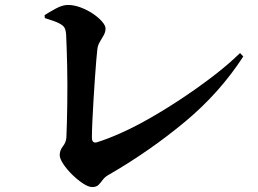

<svg xmlns="http://www.w3.org/2000/svg" viewBox="-20 -741 1040 775"><path d="M352 14Q337 14 315 -0.5Q293 -15 271.5 -36Q250 -57 235.5 -79Q221 -101 221 -115Q221 -134 234 -150.5Q247 -167 248 -187Q249 -211 250 -245Q251 -279 251.5 -319Q252 -359 252 -400.5Q252 -442 251 -480Q250 -518 249 -549Q248 -580 247 -599Q246 -618 241 -628Q236 -638 218.5 -647Q201 -656 161 -668L160 -680Q179 -692 205.5 -706.5Q232 -721 254 -721Q279 -721 305.5 -711Q332 -701 354.5 -686Q377 -671 391.5 -654.5Q406 -638 406 -626Q406 -612 398.5 -598.5Q391 -585 383 -572Q375 -559 373 -543Q371 -528 368.5 -496Q366 -464 363 -423Q360 -382 357.5 -338Q355 -294 353 -254Q351 -214 351 -185Q351 -163 369 -166Q412 -179 469 -204.5Q526 -230 589.5 -266.5Q653 -303 717.5 -346Q782 -389 842 -435Q902 -481 949 -527L962 -513Q866 -365 725.5 -248.5Q585 -132 425 -39Q404 -28 395 -15.5Q386 -3 377.5 5.5Q369 14 352 14Z"/></svg>

Font: Noto Serif TC ExtraBold
Style: Regular
Weight: 800
Designer: Ryoko NISHIZUKA 西塚涼子 (kana & ideographs); Frank Grießhammer (Latin, Greek & Cyrillic); Wenlong ZHANG 张文龙 (bopomofo); San
Foundry: Adobe
Version: Version 2.002-H1;hotconv 1.1.0;makeotfexe 2.6.0